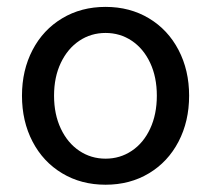

<svg xmlns="http://www.w3.org/2000/svg" viewBox="-20 -516 600 546"><path d="M42.5 -243.9Q42.5 -316.3 72.6 -373.9Q102.7 -431.5 156.8 -463.9Q210.8 -496.4 280.2 -496.4Q349.5 -496.4 403.6 -463.9Q457.6 -431.5 487.7 -373.9Q517.8 -316.3 517.8 -243.9Q517.8 -170.9 487.7 -113.3Q457.6 -55.6 403.6 -23.2Q349.5 9.3 280.2 9.3Q210.8 9.3 156.8 -23.2Q102.7 -55.6 72.6 -113.3Q42.5 -170.9 42.5 -243.9ZM426 -243.9Q426 -296.9 407 -337.3Q388 -377.8 354.7 -400.1Q321.5 -422.3 280.2 -422.3Q238.8 -422.3 205.6 -400.1Q172.3 -377.8 153 -337.3Q133.7 -296.9 133.7 -243.9Q133.7 -190.9 153 -150.1Q172.3 -109.3 205.6 -87.1Q238.8 -64.8 280.2 -64.8Q321.5 -64.8 354.7 -87.1Q388 -109.3 407 -150.1Q426 -190.9 426 -243.9Z"/></svg>

Font: SN Pro Thin
Style: Regular
Weight: 200
Designer: Tobias Whetton
Foundry: Supernotes
Version: Version 1.003;Glyphs 3.3 (3324)